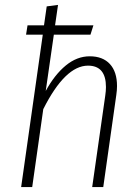

<svg xmlns="http://www.w3.org/2000/svg" viewBox="-20 -761 569 781"><path d="M456 -411Q456 -394 453 -374L400 0H355L408 -371Q411 -391 411 -407Q411 -494 338 -494Q245 -494 156 -317L111 0H66L154 -620H86L92 -658H159L170 -735L216 -741L204 -658H360L348 -620H199L166 -391Q202 -457 247.5 -494.5Q293 -532 345 -532Q398 -532 427 -500.5Q456 -469 456 -411Z"/></svg>

Font: Fira Sans Condensed ExtraLight
Style: Italic
Weight: 275
Width: 3
Italic angle: -8°
Designer: Carrois Corporate & Edenspiekermann AG
Foundry: Carrois Corporate GbR & Edenspiekermann AG
Version: Version 4.203